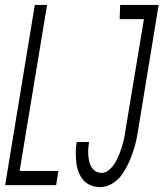

<svg xmlns="http://www.w3.org/2000/svg" viewBox="-20 -755 667 783"><path d="M1 0 122 -735H172L60 -58H218L209 0ZM388 8Q368 8 349.5 0.5Q331 -7 319 -21.5Q307 -36 300 -54.5Q293 -73 291 -93.5Q289 -114 289 -134.5Q289 -155 293 -176H343Q341 -162 340 -148.5Q339 -135 340 -122Q341 -109 344 -96.5Q347 -84 353 -73.5Q359 -63 370 -56.5Q381 -50 395 -50Q408 -50 420 -58.5Q432 -67 440.5 -78Q449 -89 455.5 -102Q462 -115 467 -127.5Q472 -140 476 -153Q480 -166 483.5 -179.5Q487 -193 489 -206Q491 -219 493 -232L567 -677H468L470 -735H627L543 -223Q540 -205 536.5 -187Q533 -169 527.5 -151.5Q522 -134 515.5 -116.5Q509 -99 500.5 -82Q492 -65 481.5 -49Q471 -33 456.5 -20Q442 -7 424 0.5Q406 8 388 8Z"/></svg>

Font: Iosevka Light Extended
Style: Italic
Weight: 300
Width: 7
Italic angle: -9°
Monospace: yes
Designer: Belleve Invis
Foundry: Belleve Invis
Version: Version 32.5.0; ttfautohint (v1.8.4)